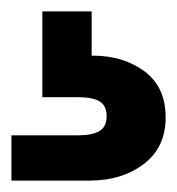

<svg xmlns="http://www.w3.org/2000/svg" viewBox="-20 -52 310 336"><path d="M0 184.8H116.7Q142.1 184.8 154.4 177.1Q166.6 169.4 166.6 151.4Q166.6 133 154.4 125.5Q142.1 118.1 116.7 118.1H54.1V-32.1H140.4V45.4Q194.8 44.9 232.3 72.4Q269.9 99.9 269.9 153.5Q269.9 206 231.6 235Q193.3 264 137.8 264H0Z"/></svg>

Font: AF Albert Sans Medium
Style: Regular
Weight: 500
Designer: Andreas Rasmussen
Foundry: a.Foundry
Version: Version 1.300;Glyphs 3.2 (3231)